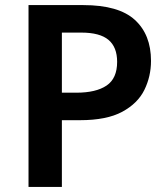

<svg xmlns="http://www.w3.org/2000/svg" viewBox="-20 -734 660 754"><path d="M307 -714Q446 -714 509.5 -656Q573 -598 573 -495Q573 -434 547 -381Q521 -328 460 -295Q399 -262 294 -262H223V0H92V-714ZM299 -606H223V-370H280Q357 -370 398.5 -398Q440 -426 440 -491Q440 -549 406 -577.5Q372 -606 299 -606Z"/></svg>

Font: Noto Sans Lisu SemiBold
Style: Regular
Weight: 600
Designer: Monotype Design Team. David Williams.
Foundry: Monotype Imaging Inc.
Version: Version 2.102; ttfautohint (v1.8.4.7-5d5b)